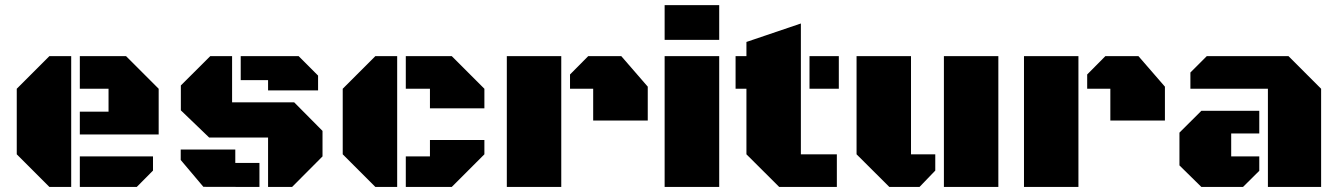

<svg xmlns="http://www.w3.org/2000/svg" viewBox="-20 -741 5303 761"><path d="M262.2 0H175.8L46.4 -129.4V-389.2L175.8 -518.6H262.2ZM296.4 -208V-298.3H410.2V-389.2H296.4V-518.6H479.5L608.9 -389.2V-208ZM296.4 0V-121.1H586.4V-64.9L522 0Z M813.5 -518.6H899.9V-335.4H1146L1258.3 -222.2V-121.1L1137.7 0H1042.5V-195.8H809.1L696.8 -303.7V-402.3ZM912.6 -95.2H1008.3V0L786.1 -0.5L696.3 -106.9V-148.4H912.6ZM1042.5 -423.3H934.1V-518.6H1163.6L1240.7 -441.4V-382.8H1042.5Z M1554.2 0H1467.8L1338.4 -129.4V-389.2L1467.8 -518.6H1554.2ZM1588.4 -389.2V-518.6H1770.5L1899.9 -389.2V-311.5H1684.1V-389.2ZM1588.4 0V-121.1H1684.1V-186H1899.9V-129.4L1770.5 0Z M2331.1 -389.2H2239.3V-445.8L2311.5 -518.6H2442.4L2547.4 -397.5V-263.2H2331.1ZM1988.8 0V-518.6H2204.6V0Z M2614.3 -518.6H2830.6V0H2614.3ZM2614.3 -720.7H2830.6V-583H2614.3Z M3154.3 -129.4H3296.9V0H3068.4L2938.5 -129.4V-389.2H2895.5V-518.6H2938.5V-574.7L3154.3 -647.9ZM3188.5 -389.2V-518.6H3304.7V-389.2Z M3937 -518.6V0H3721.2V-518.6ZM3590.8 -129.4H3687V-64.9L3624.5 0H3504.9L3375 -129.4V-518.6H3590.8Z M4380.9 -389.2H4289.1V-445.8L4361.3 -518.6H4492.2L4597.2 -397.5V-263.2H4380.9ZM4038.6 0V-518.6H4254.4V0Z M5005.4 0V-389.2H4698.2V-453.6L4763.2 -518.6H5086.9L5216.3 -389.2V0ZM4971.2 -301.8V-211.9H4859.9V-121.1H4971.2V-64L4906.7 0H4741.7L4654.8 -85.4V-215.3L4741.7 -301.8Z"/></svg>

Font: Black Ops One
Style: Regular
Weight: 400
Designer: James Grieshaber
Foundry: James Grieshaber
Version: Version 1.002